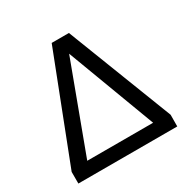

<svg xmlns="http://www.w3.org/2000/svg" viewBox="-160 -863 1001 1013"><g transform="rotate(-30 340.5 -356.5)"><path d="M34.2 0H636.7L637.2 -70.8L388.2 -712.9H283.2L34.2 -70.8ZM334.5 -617.7 536.1 -80.6H134.8Z"/></g></svg>

Font: Andika
Style: Regular
Weight: 400
Designer: Victor Gaultney, Annie Olsen, Julie Remington, Don Collingsworth, Eric Hays
Foundry: SIL International
Version: Version 1.000